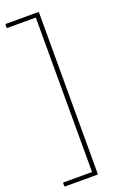

<svg xmlns="http://www.w3.org/2000/svg" viewBox="-162 -743 588 931"><g transform="rotate(-20 132.0 -277.5)"><path d="M3 142Q-1 142 -1 138V124Q-1 121 3 121H149V-676H3Q-1 -676 -1 -679V-693Q-1 -697 3 -697H168Q172 -697 172 -693V138Q172 142 168 142Z"/></g></svg>

Font: Sofia Sans Thin
Style: Regular
Weight: 250
Designer: Botio Nikoltchev, Ani Petrova
Foundry: lettersoup
Version: Version 4.101